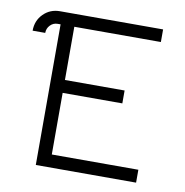

<svg xmlns="http://www.w3.org/2000/svg" viewBox="-67 -611 651 675"><g transform="rotate(10 259.0 -273.5)"><path d="M94 -502Q78 -502 67 -490.5Q56 -479 56 -463H11Q11 -499 35 -523Q59 -547 94 -547H462V-502H153V-312H366V-266H153V-46H462V0H104V-502Z"/></g></svg>

Font: Bhavuka
Style: Regular
Weight: 400
Version: 2.94.0; ttfautohint (v1.2) -l 7 -r 28 -G 50 -x 13 -D deva -f